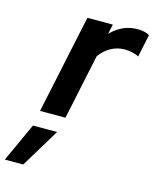

<svg xmlns="http://www.w3.org/2000/svg" viewBox="-233 -612 788 979"><g transform="rotate(15 161.0 -122.5)"><path d="M-2.7 0 107.8 -521H241.8L230.9 -469.5Q259.7 -499.5 294.9 -515.4Q330.1 -531.3 369.2 -531.3Q411.7 -531.3 433.7 -516.6L408.9 -397.1Q398.9 -404.2 376.9 -409.4Q354.8 -414.5 334.8 -414.5Q257.1 -414.5 204.1 -344.3L131.5 0ZM-111.9 286.2 -18.2 81.4H109.1L-14.7 286.2Z"/></g></svg>

Font: Red Hat Display VF
Style: Italic
Weight: 300
Italic angle: -12°
Designer: Pentagram, MCKL
Foundry: Pentagram, MCKL
Version: Version 1.023